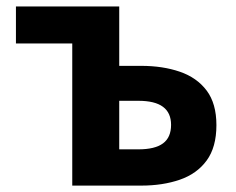

<svg xmlns="http://www.w3.org/2000/svg" viewBox="-20 -580 738 600"><path d="M205.8 0V-444.1H29.8V-559.8H352.6V-374.2H421.1Q488.6 -374.2 541.9 -355.9Q595.3 -337.6 625.8 -297Q656.3 -256.4 656.3 -189Q656.3 -120 625.8 -78.4Q595.3 -36.8 541.9 -18.4Q488.6 0 421.1 0ZM352.6 -113.3H412.4Q464.1 -113.3 489.3 -131.9Q514.6 -150.5 514.6 -189.8Q514.6 -227.5 489.3 -246.2Q464.1 -265 412.4 -265H352.6Z"/></svg>

Font: Shanggu Sans SC VF
Style: Regular
Weight: 250
Designer: GuiWonder
Version: Version 1.021